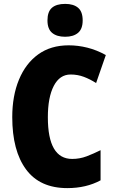

<svg xmlns="http://www.w3.org/2000/svg" viewBox="-20 -957 590 987"><path d="M343 -574Q287 -574 256.5 -515.5Q226 -457 226 -354Q226 -140 351 -140Q390 -140 425.5 -153.5Q461 -167 497 -185V-30Q423 10 326 10Q185 10 114 -86Q43 -182 43 -355Q43 -464 77.5 -547.5Q112 -631 176.5 -677.5Q241 -724 333 -724Q381 -724 429 -712Q477 -700 524 -674L474 -530Q443 -550 411 -562Q379 -574 343 -574ZM315 -937Q358 -937 381.5 -917Q405 -897 405 -852Q405 -808 381 -788Q357 -768 315 -768Q272 -768 248 -788Q224 -808 224 -852Q224 -897 247 -917Q270 -937 315 -937Z"/></svg>

Font: Noto Sans Gurmukhi UI Condensed Black
Style: Regular
Weight: 900
Width: 3
Designer: Jelle Bosma - Monotype Design Team
Foundry: Monotype Imaging Inc.
Version: Version 2.004; ttfautohint (v1.8.4.7-5d5b)